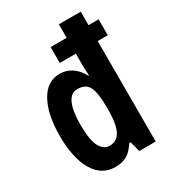

<svg xmlns="http://www.w3.org/2000/svg" viewBox="-186 -862 876 973"><g transform="rotate(-30 252.0 -375.0)"><path d="M201 10Q121 10 77.5 -64Q34 -138 34 -267Q34 -392 75 -466.5Q116 -541 190 -541Q227 -541 258.5 -521Q290 -501 312 -460H316Q313 -500 313 -524Q313 -548 313 -555V-588H219V-681H313V-760H441V-681H500V-588H441V0H345L329 -60H321Q297 -23 270 -6.5Q243 10 201 10ZM229 -98Q271 -98 291.5 -135Q312 -172 313 -253V-279Q313 -356 296 -392.5Q279 -429 229 -429Q191 -429 172 -386.5Q153 -344 153 -267Q153 -173 174 -135.5Q195 -98 229 -98Z"/></g></svg>

Font: Noto Sans Sinhala UI ExtraCondensed
Style: Bold
Weight: 700
Width: 2
Designer: Jelle Bosma - Monotype Design Team
Foundry: Monotype Imaging Inc.
Version: Version 2.006; ttfautohint (v1.8.4.7-5d5b)